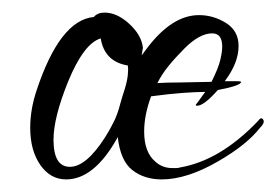

<svg xmlns="http://www.w3.org/2000/svg" viewBox="-20 -273 439 305"><path d="M85 12Q60 12 44 -11Q28 -34 28 -70Q28 -99 38 -129Q75 -241 129 -246Q135 -253 146 -253Q166 -253 185.5 -235Q205 -217 207 -197L205 -185L211 -193Q252 -249 296 -249Q319 -249 339 -236.5Q359 -224 359 -200Q359 -173 337 -144H357Q362 -144 363 -143Q363 -137 326 -130Q304 -105 293 -105Q291 -105 291 -107Q291 -106 306 -127Q293 -127 271.5 -125.5Q250 -124 220 -120Q209 -90 209 -64Q209 -31 227 -16Q238 -6 254 -6Q257 -6 260 -6Q263 -6 266 -7Q330 -18 390 -81Q395 -88 398 -83Q399 -82 399 -80Q399 -76 393 -70Q372 -43 327 -17Q277 12 237 12Q209 12 190 -3Q171 -18 167 -56V-55Q130 12 85 12ZM230 -141Q244 -142 266 -142L316 -143Q327 -165 330 -178Q333 -191 333 -199Q333 -220 317 -220Q297 -220 273 -196Q259 -182 248 -168.5Q237 -155 230 -141ZM91 -8Q117 -8 147 -55Q154 -66 160.5 -79Q167 -92 171 -108Q174 -119 178 -131Q182 -144 183 -153.5Q184 -163 183 -169Q146 -175 140 -212Q113 -204 88 -143Q65 -86 65 -51Q65 -8 91 -8Z"/></svg>

Font: Lovers Quarrel
Style: Regular
Weight: 400
Designer: Robert E. Leuschke
Foundry: Robert E. Leuschke
Version: Version 1.010; ttfautohint (v1.8.3)